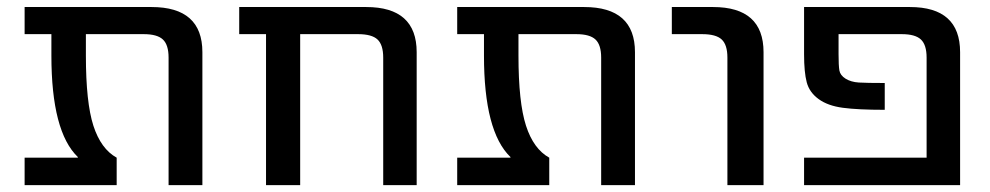

<svg xmlns="http://www.w3.org/2000/svg" viewBox="-20 -540 2887 560"><path d="M51.8 0V-80.1H207V-82Q129.9 -156.2 129.9 -377.9V-440.4H51.8V-519.5H421.9Q570.3 -519.5 570.3 -387.7V0H471.7V-372.1Q471.7 -409.2 455.1 -424.8Q438.5 -440.4 399.4 -440.4H230.5V-377.9Q230.5 -241.2 252.4 -173.3Q274.4 -105.5 320.3 -80.1V0Z M677.7 -440.4V-519.5H1047.9Q1195.3 -519.5 1195.3 -387.7V0H1097.7V-372.1Q1097.7 -409.2 1081.1 -424.8Q1064.5 -440.4 1024.4 -440.4H855.5V0H755.9V-440.4Z M1313.5 0V-80.1H1468.8V-82Q1391.6 -156.2 1391.6 -377.9V-440.4H1313.5V-519.5H1683.6Q1832 -519.5 1832 -387.7V0H1733.4V-372.1Q1733.4 -409.2 1716.8 -424.8Q1700.2 -440.4 1661.1 -440.4H1492.2V-377.9Q1492.2 -241.2 1514.2 -173.3Q1536.1 -105.5 1582 -80.1V0Z M1939.5 -440.4V-519.5H2059.6Q2207 -519.5 2207 -387.7V0H2101.6V-372.1Q2101.6 -409.2 2085 -424.8Q2068.4 -440.4 2028.3 -440.4Z M2325.2 0V-80.1H2682.6V-372.1Q2682.6 -409.2 2666 -424.8Q2649.4 -440.4 2610.4 -440.4H2425.8V-381.8Q2425.8 -348.6 2428.2 -334.5Q2430.7 -320.3 2446.3 -310.5Q2461.9 -300.8 2484.9 -299.3Q2507.8 -297.9 2560.5 -297.9V-219.7Q2482.4 -219.7 2438.5 -225.6Q2394.5 -231.4 2367.7 -251Q2340.8 -270.5 2333 -299.8Q2325.2 -329.1 2325.2 -381.8V-519.5H2633.8Q2780.3 -519.5 2780.3 -387.7V0Z"/></svg>

Font: GenEi M Gothic v2 Medium
Style: Regular
Weight: 500
Version: Version 2.0